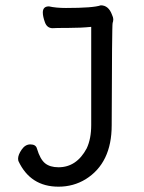

<svg xmlns="http://www.w3.org/2000/svg" viewBox="-20 -521 540 722"><path d="M200 181Q94 181 49 84L48 76Q48 61 61.5 41.5Q75 22 94 22Q115 22 119 38Q131 78 149.5 93Q168 108 200 108Q268 108 306 37Q323 1 323 -51V-420Q284 -416 236 -416Q188 -416 178 -415Q157 -415 149 -437Q141 -459 141 -474Q141 -497 164 -497Q191 -491 228 -491Q331 -491 359 -501Q388 -501 401 -466Q406 -455 406 -449Q406 -441 403.5 -434.5Q401 -428 400 -50Q400 92 302 153Q256 181 200 181Z"/></svg>

Font: LXGW WenKai Mono Medium
Style: Regular
Weight: 500
Monospace: yes
Designer: LXGW / Fontworks Inc.
Foundry: LXGW / Fontworks Inc.
Version: Version 1.520; June 14, 2025